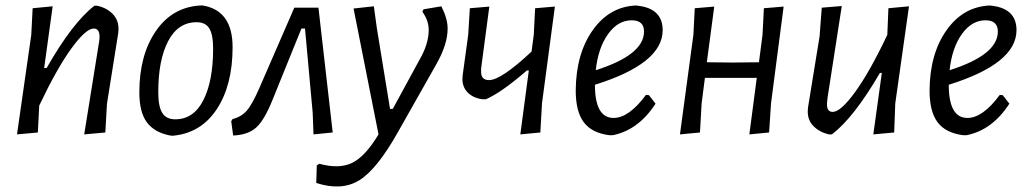

<svg xmlns="http://www.w3.org/2000/svg" viewBox="-20 -486 3745 700"><path d="M42 4 94 -359 99 -456 172 -463 141 -238H150Q244 -403 324 -465H335Q370 -457 391.5 -434.5Q413 -412 412 -378L411 -365L370 -108L364 -3L287 4L342 -338L343 -351Q343 -382 322 -382Q293 -382 240 -309Q187 -236 123 -101L118 -3Z M710 -466H719Q828 -448 828 -314Q828 -175 770 -87.5Q712 0 609 9L600 8Q543 -3 515.5 -40Q488 -77 488 -149Q488 -285 548 -372.5Q608 -460 710 -466ZM697 -405Q629 -405 593 -336Q557 -267 557 -150Q557 -98 571.5 -74.5Q586 -51 619 -51Q686 -51 721.5 -121Q757 -191 757 -309Q757 -360 743 -382.5Q729 -405 697 -405Z M1053 -458H1141L1193 -3L1123 4L1120 -75L1092 -382H1079L974 -123Q944 -48 914 -21Q884 6 830 8L823 -44L828 -52Q860 -60 880 -83Q900 -106 926 -166Z M1343 -463 1354 -383 1402 -89H1412L1510 -269Q1543 -326 1543 -377Q1543 -411 1520 -443L1524 -452L1589 -463Q1612 -418 1612 -382Q1612 -325 1572 -254L1430 -3Q1354 132 1289.5 171.5Q1225 211 1133 181L1135 117L1144 111Q1217 131 1264.5 107.5Q1312 84 1360 4L1269 -455Z M1764 -462 1734 -236V-224Q1734 -194 1763 -194Q1807 -194 1918 -298L1926 -359L1931 -456L2003 -462L1956 -109L1950 -3L1877 4L1908 -229H1901Q1806 -147 1751 -124H1739Q1704 -129 1684.5 -149.5Q1665 -170 1666 -200L1667 -213L1687 -359L1693 -456Z M2370 -108Q2308 -12 2214 7H2202Q2138 -1 2108.5 -40Q2079 -79 2079 -156Q2080 -290 2141 -376Q2202 -462 2299 -466L2307 -465Q2396 -454 2396 -376Q2396 -254 2149 -177Q2149 -56 2217 -56Q2273 -56 2335 -140L2346 -139ZM2283 -412Q2233 -412 2197 -362Q2161 -312 2152 -230Q2328 -286 2328 -371Q2328 -412 2283 -412Z M2584 -462 2557 -259 2652 -258 2747 -259 2760 -359 2765 -456 2837 -462 2791 -109 2784 -3 2712 4 2739 -202H2550L2538 -109L2532 -3L2459 4L2508 -359L2513 -456Z M3049 -464 2997 -129 2995 -108Q2994 -78 3016 -78Q3045 -78 3098 -151Q3151 -224 3215 -359L3219 -456L3294 -463L3244 -109L3240 -3L3164 4L3195 -220H3188Q3093 -57 3013 4H3002Q2968 -4 2946 -26Q2924 -48 2925 -82L2926 -95L2968 -353L2976 -458Z M3660 -108Q3598 -12 3504 7H3492Q3428 -1 3398.5 -40Q3369 -79 3369 -156Q3370 -290 3431 -376Q3492 -462 3589 -466L3597 -465Q3686 -454 3686 -376Q3686 -254 3439 -177Q3439 -56 3507 -56Q3563 -56 3625 -140L3636 -139ZM3573 -412Q3523 -412 3487 -362Q3451 -312 3442 -230Q3618 -286 3618 -371Q3618 -412 3573 -412Z"/></svg>

Font: Alegreya Sans
Style: Italic
Weight: 400
Italic angle: -7°
Designer: Juan Pablo del Peral
Foundry: Huerta Tipografica
Version: Version 2.007